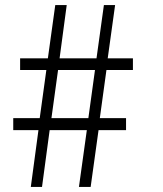

<svg xmlns="http://www.w3.org/2000/svg" viewBox="-20 -734 640 754"><path d="M208 -459H353L327 -270H182ZM145 0 175 -223H321L290 0H336L367 -223H475V-270H372L398 -459H502V-505H403L432 -714H388L359 -505H214L242 -714H197L168 -505H59V-459H162L136 -270H32V-223H131L101 0Z"/></svg>

Font: Noto Sans Mono UI Light
Style: Regular
Weight: 300
Designer: Monotype Design team
Foundry: Monotype Imaging Inc.
Version: 1.000